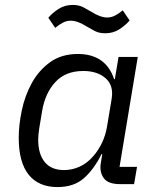

<svg xmlns="http://www.w3.org/2000/svg" viewBox="-20 -747 640 779"><path d="M213 12Q137 12 96.5 -38Q56 -88 56 -188Q56 -240 68.5 -299.5Q81 -359 109 -410Q137 -461 183 -494.5Q229 -528 296 -528Q352 -528 389 -502.5Q426 -477 443 -426H446L461 -516H539L465 -70H536L524 0H466Q418 0 400.5 -25Q383 -50 389 -85L395 -122H392Q362 -61 321 -24.5Q280 12 213 12ZM240 -57Q272 -57 302.5 -70.5Q333 -84 359 -114Q379 -137 393.5 -167Q408 -197 414 -232L433 -346Q442 -400 408.5 -429.5Q375 -459 318 -459Q246 -459 204.5 -414Q163 -369 151 -297L139 -225Q137 -211 136 -200.5Q135 -190 135 -180Q135 -122 161.5 -89.5Q188 -57 240 -57ZM407 -612Q382 -612 364 -621.5Q346 -631 331 -640Q314 -651 297.5 -657Q281 -663 267 -663Q251 -663 236 -655.5Q221 -648 204 -634L176 -675Q193 -695 218 -711Q243 -727 275 -727Q300 -727 318 -717.5Q336 -708 351 -699Q368 -688 384.5 -682Q401 -676 415 -676Q431 -676 446 -683.5Q461 -691 478 -705L506 -664Q489 -644 464 -628Q439 -612 407 -612Z"/></svg>

Font: IBM Plex Mono
Style: Italic
Weight: 400
Italic angle: -9°
Monospace: yes
Designer: Mike Abbink, Paul van der Laan, Pieter van Rosmalen
Foundry: Bold Monday
Version: Version 2.3